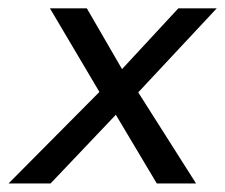

<svg xmlns="http://www.w3.org/2000/svg" viewBox="-61 -430 528 450"><path d="M398.5 0H306.5L210.5 -161L57.5 0H-41L172 -214.5L56 -410.5H142.5L225 -268L357 -410.5H447L263 -213.5Z"/></svg>

Font: Lucymar Sans
Style: Italic
Weight: 400
Italic angle: -10°
Foundry: The League of Moveable Type (original font) / Main changes by Cristiano Sobral with portions from Mirco Monsees
Version: Version 2.00;August 30, 2020;FontCreator 13.0.0.2681 64-bit